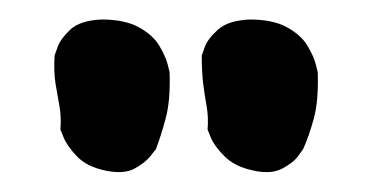

<svg xmlns="http://www.w3.org/2000/svg" viewBox="-20 -664 382 197"><path d="M240 -489Q221 -493 210.5 -503.5Q200 -514 196.5 -522.5Q193 -531 193 -531Q194 -544 192 -555Q190 -566 188.5 -578Q187 -590 187 -607Q187 -607 190 -615.5Q193 -624 203.5 -633.5Q214 -643 236 -644Q260 -644 274.5 -636Q289 -628 295.5 -617Q302 -606 304 -598Q306 -590 306 -590Q307 -561 302 -542.5Q297 -524 291 -511Q291 -511 286 -504Q281 -497 269.5 -491Q258 -485 240 -489ZM88 -489Q69 -493 59 -503.5Q49 -514 45.5 -522.5Q42 -531 42 -531Q43 -544 41 -555Q39 -566 37 -578Q35 -590 36 -607Q36 -607 39 -615.5Q42 -624 52 -633.5Q62 -643 84 -644Q108 -644 122.5 -636Q137 -628 143.5 -617Q150 -606 152 -598Q154 -590 154 -590Q155 -561 150 -542.5Q145 -524 140 -511Q140 -511 134.5 -504Q129 -497 118 -491Q107 -485 88 -489Z"/></svg>

Font: Sour Gummy Black
Style: Bold
Weight: 700
Version: Version 1.000